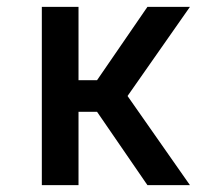

<svg xmlns="http://www.w3.org/2000/svg" viewBox="-20 -540 640 560"><path d="M410 0 263 -214H209V0H102V-520H209V-306H263L410 -520H534L352 -260L534 0Z"/></svg>

Font: Iosevka Aile Semibold
Style: Regular
Weight: 600
Designer: Belleve Invis
Foundry: Belleve Invis
Version: Version 31.1.0; ttfautohint (v1.8.4)